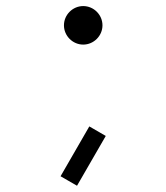

<svg xmlns="http://www.w3.org/2000/svg" viewBox="-20 -603 540 623"><path d="M187.5 -520.8C187.5 -486.7 215.8 -458.3 250 -458.3C284.2 -458.3 312.5 -486.7 312.5 -520.8C312.5 -555 284.2 -583.3 250 -583.3C215.8 -583.3 187.5 -555 187.5 -520.8ZM269.8 -192.8 176.5 -31.1 229.9 -0.3 323.2 -161.9Z"/></svg>

Font: Amy Mono
Style: Regular
Weight: 400
Monospace: yes
Version: Version 001.000